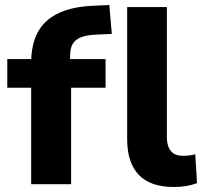

<svg xmlns="http://www.w3.org/2000/svg" viewBox="-20 -733 813 764"><path d="M104 0V-384H9V-498H149L104 -455V-484Q104 -594 165.5 -649.5Q227 -705 350 -710L415 -713L425 -598L357 -595Q323 -593 301.5 -584.5Q280 -576 269.5 -558.5Q259 -541 259 -512V-488L242 -498H400V-384H263V0ZM671 11Q578 11 532 -37.5Q486 -86 486 -179V-705H644V-188Q644 -164 651 -147Q658 -130 672 -121.5Q686 -113 707 -113Q721 -113 733 -114.5Q745 -116 757 -119L764 -4Q741 4 719.5 7.5Q698 11 671 11Z"/></svg>

Font: Nunito Sans 9pt ExtraBold
Style: Regular
Weight: 800
Version: Version 3.101;gftools[0.9.27]